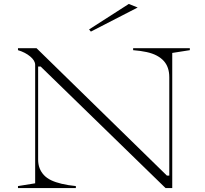

<svg xmlns="http://www.w3.org/2000/svg" viewBox="-20 -952 1039 972"><path d="M71 0V-10L158 -24V-624Q158 -645 133 -666Q108 -687 71 -698V-708H165L825 -63H837V-561Q837 -587 830 -607.5Q823 -628 809 -643.5Q795 -659 773.5 -670.5Q752 -682 722 -688.5Q692 -695 654 -698V-708H941V-698L852 -684V0H818L186 -615H173V-145Q173 -120 180.5 -100.5Q188 -81 202.5 -65.5Q217 -50 239 -39.5Q261 -29 292.5 -21.5Q324 -14 364 -10V0ZM440 -792 431 -803 632 -932 677 -914Z"/></svg>

Font: Kalnia SemiExpanded ExtraLight
Style: Regular
Weight: 250
Width: 6
Designer: Frida Medrano
Foundry: Frida Medrano
Version: Version 1.105